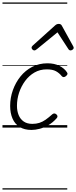

<svg xmlns="http://www.w3.org/2000/svg" viewBox="-20 -1030 615 1550"><path d="M234 19Q177 19 138.5 -5Q100 -29 81 -73Q62 -117 62 -175Q62 -241 84 -302.5Q106 -364 145.5 -413Q185 -462 240.5 -490.5Q296 -519 363 -519Q419 -519 459.5 -498.5Q500 -478 520 -447Q527 -438 524.5 -431Q522 -424 512 -415Q501 -407 493 -407.5Q485 -408 478 -416Q459 -440 432 -455Q405 -470 357 -470Q302 -470 258 -444.5Q214 -419 182.5 -376Q151 -333 134 -281.5Q117 -230 117 -176Q117 -134 130.5 -101Q144 -68 171.5 -49Q199 -30 241 -30Q272 -30 297.5 -38Q323 -46 348 -63.5Q373 -81 403 -108Q412 -115 420 -114Q428 -113 435 -107Q443 -100 444 -92Q445 -84 437 -75Q406 -40 370 -19.5Q334 1 299.5 10Q265 19 234 19ZM257 -623Q249 -623 242 -630Q235 -637 235 -645Q235 -650 237.5 -654Q240 -658 244 -662L425 -825Q433 -832 440 -834.5Q447 -837 455 -837Q462 -837 468.5 -834Q475 -831 479 -823L569 -660Q572 -655 573.5 -651Q575 -647 575 -644Q575 -635 566 -629Q557 -623 550 -623Q544 -623 539.5 -626Q535 -629 532 -634L444 -769L279 -634Q272 -629 267.5 -626Q263 -623 257 -623ZM0 490H523V500H0ZM0 -20H523V0H0ZM0 -505H523V-500H0ZM0 -1010H523V-1000H0Z"/></svg>

Font: Playwrite RO Guides
Style: Regular
Weight: 400
Designer: Veronika Burian, José Scaglione
Foundry: TypeTogether
Version: Version 1.003